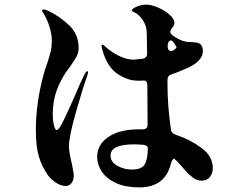

<svg xmlns="http://www.w3.org/2000/svg" viewBox="-20 -799 1040 830"><path d="M900 -74Q900 -50 887.5 -34Q875 -18 852 -18Q831 -18 813.5 -31.5Q796 -45 780.5 -62.5Q765 -80 759 -87Q746 -102 732 -114Q723 -108 719 -92Q694 11 582 11Q523 11 482 -7.5Q441 -26 420.5 -56.5Q400 -87 400 -121Q400 -174 448.5 -207Q497 -240 582 -240H597Q618 -240 618 -260L617 -430Q617 -451 601 -451Q595 -450 585 -450Q557 -450 540 -455Q489 -471 462 -503Q435 -535 421 -589L419 -600Q419 -606 422 -606Q426 -606 431 -601.5Q436 -597 438 -595Q464 -572 496.5 -556.5Q529 -541 558 -541Q564 -541 596 -545Q616 -548 616 -568L615 -616Q615 -656 614 -662Q613 -690 596 -714Q579 -738 560 -746Q550 -750 550 -754Q550 -761 570.5 -770Q591 -779 613 -779Q634 -779 663 -766.5Q692 -754 713 -735.5Q734 -717 734 -700Q734 -693 730 -686.5Q726 -680 721 -674Q716 -667 716 -662Q716 -654 726 -646Q752 -628 771 -622Q787 -617 809 -617Q830 -616 840 -612Q850 -608 855 -594Q857 -586 857 -578Q857 -537 795 -507Q748 -486 722 -478Q704 -472 704 -454V-435Q704 -342 719 -239Q720 -222 744 -215Q803 -195 850 -160Q876 -142 888 -119Q900 -96 900 -74ZM361 -487 358 -474Q337 -416 307.5 -311.5Q278 -207 278 -167Q278 -143 291 -89Q299 -49 299 -41Q299 -21 289.5 -8Q280 5 263 5Q243 5 221 -10Q199 -25 187 -42Q161 -79 148 -122Q135 -165 135 -239Q135 -353 169 -479Q173 -495 185 -528Q195 -559 199.5 -578.5Q204 -598 204 -623Q204 -650 194.5 -681.5Q185 -713 169 -740Q167 -743 164.5 -747Q162 -751 162 -753Q162 -758 168 -758Q177 -758 193 -750Q237 -729 278.5 -690Q320 -651 320 -591Q320 -572 310.5 -554Q301 -536 280 -507Q262 -484 252 -466Q228 -423 218 -385.5Q208 -348 208 -301Q208 -279 213 -258Q218 -237 225 -237Q234 -237 250 -268.5Q266 -300 297 -370Q331 -451 348 -482Q353 -491 358 -491Q361 -491 361 -487ZM718 -624Q713 -624 709.5 -619Q706 -614 705 -606V-598V-596Q705 -588 709 -583Q713 -578 719 -578L727 -580Q743 -590 743 -595Q743 -598 728 -619Q724 -624 718 -624ZM600 -173Q574 -175 560 -175Q458 -175 458 -127Q458 -98 487.5 -82Q517 -66 550 -66Q593 -66 606 -89Q619 -112 619 -159Q619 -170 600 -173Z"/></svg>

Font: Shippori Mincho B1 ExtraBold
Style: Regular
Weight: 800
Designer: FONTDASU
Foundry: FONTDASU / Google Inc. / but / Adobe
Version: Version 3.110; ttfautohint (v1.8.3)